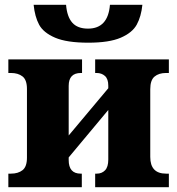

<svg xmlns="http://www.w3.org/2000/svg" viewBox="-20 -785 743 805"><path d="M15 -57H26Q56 -57 74.5 -71.5Q93 -86 93 -124V-412Q93 -450 74.5 -464.5Q56 -479 26 -479H15V-536H324V-479H319Q268 -479 268 -425V-217L434 -415V-426Q434 -454 420 -466.5Q406 -479 385 -479H379V-536H688V-479H676Q646 -479 628 -464Q610 -449 610 -411V-127Q610 -57 676 -57H688V0H379V-57H386Q407 -57 420.5 -71Q434 -85 434 -116V-324L268 -125V-114Q268 -57 318 -57H323V0H15ZM121 -765H257Q261 -715 283 -690Q305 -665 349 -665Q433 -665 441 -765H577Q572 -716 553.5 -682Q535 -648 486.5 -627Q438 -606 350 -606Q260 -606 211 -627Q162 -648 144 -681.5Q126 -715 121 -765Z"/></svg>

Font: Noto Serif ExtraBold
Style: Regular
Weight: 800
Designer: Monotype Design Team
Foundry: Monotype Imaging Inc.
Version: Version 1.001